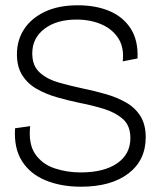

<svg xmlns="http://www.w3.org/2000/svg" viewBox="-20 -693 601 726"><path d="M286 13Q211 13 152.5 -11Q94 -35 63 -84Q32 -133 37 -208L94 -216Q87 -148 113.5 -110Q140 -72 186.5 -56.5Q233 -41 285 -41Q373 -41 423 -75.5Q473 -110 473 -171Q473 -218 444.5 -243Q416 -268 372 -281.5Q328 -295 281 -304Q238 -313 196 -325Q154 -337 119.5 -356.5Q85 -376 64.5 -408Q44 -440 44 -488Q44 -541 71 -582.5Q98 -624 149.5 -648.5Q201 -673 274 -673Q343 -673 394.5 -651Q446 -629 474.5 -584.5Q503 -540 500 -472L444 -461Q450 -513 427.5 -548Q405 -583 363.5 -601Q322 -619 269 -619Q194 -619 148 -584Q102 -549 102 -491Q102 -444 130.5 -418.5Q159 -393 203.5 -380.5Q248 -368 295 -358Q339 -349 380.5 -337Q422 -325 456.5 -305.5Q491 -286 511 -254Q531 -222 531 -174Q531 -87 465.5 -37Q400 13 286 13Z"/></svg>

Font: Bricolage Grotesque 48pt ExtraLight
Style: Regular
Weight: 200
Designer: Mathieu Triay
Foundry: Atelier Triay
Version: Version 1.000; ttfautohint (v1.8.4.7-5d5b);gftools[0.9.32]